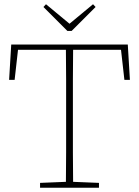

<svg xmlns="http://www.w3.org/2000/svg" viewBox="-20 -886 656 906"><path d="M23 -509 33 -676H583L593 -509H567L551 -651H325Q324 -581 324 -511Q324 -441 324 -370V-307Q324 -237 324 -167Q324 -97 325 -28L447 -23V0H169V-23L291 -28Q292 -97 292 -167Q292 -237 292 -307V-370Q292 -441 292 -511Q292 -581 291 -651H65L49 -509ZM197 -866 308 -774 419 -866 431 -853 318 -740H298L185 -853Z"/></svg>

Font: Source Serif 4 SmText ExtraLight
Style: Regular
Weight: 200
Designer: Frank Grießhammer
Foundry: Adobe
Version: Version 4.005;hotconv 1.1.0;makeotfexe 2.6.0